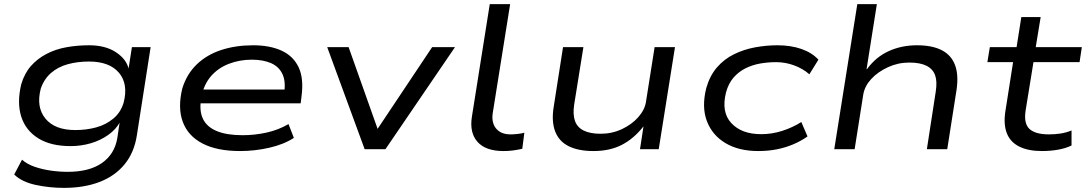

<svg xmlns="http://www.w3.org/2000/svg" viewBox="-20 -725 5278 933"><path d="M291 188Q220 188 153 173.5Q86 159 49 123L87 51Q112 73 148.5 85.5Q185 98 226.5 104Q268 110 309 110Q414 110 475.5 67Q537 24 550 -54L562 -134L565 -135Q544 -96 505.5 -69Q467 -42 420 -28.5Q373 -15 323 -15Q226 -15 165 -53.5Q104 -92 83 -159Q62 -226 83 -315Q99 -369 130.5 -404.5Q162 -440 206 -463Q250 -486 303 -495.5Q356 -505 413 -505Q493 -505 544.5 -470.5Q596 -436 606 -387H604L621 -496H712L645 -67Q632 17 585 74Q538 131 463 159.5Q388 188 291 188ZM346 -93Q400 -93 447.5 -106Q495 -119 531 -149Q567 -179 581 -227Q604 -317 558 -371.5Q512 -426 412 -426Q357 -426 309.5 -413Q262 -400 228 -370.5Q194 -341 178 -294Q155 -205 200.5 -149Q246 -93 346 -93Z M1147 9Q1034 9 963.5 -28Q893 -65 868 -133.5Q843 -202 866 -296Q888 -366 936.5 -412.5Q985 -459 1055 -482Q1125 -505 1210 -505Q1291 -505 1348 -479Q1405 -453 1431 -398.5Q1457 -344 1445 -255L1441 -223H929L940 -290H1389L1360 -267Q1370 -327 1353 -364Q1336 -401 1297.5 -418Q1259 -435 1203 -435Q1145 -435 1092.5 -415Q1040 -395 1005 -354.5Q970 -314 958 -251V-249Q947 -188 966 -148Q985 -108 1033.5 -88Q1082 -68 1159 -68Q1217 -68 1274.5 -80.5Q1332 -93 1382 -122L1408 -55Q1359 -23 1288.5 -7Q1218 9 1147 9Z M1752 0 1570 -496H1674L1817 -93H1811L2080 -496H2191L1853 0Z M2427 9Q2340 9 2300.5 -35.5Q2261 -80 2273 -157L2360 -705H2459L2374 -173Q2370 -144 2378.5 -121.5Q2387 -99 2407.5 -85.5Q2428 -72 2460 -72Q2476 -72 2494.5 -74Q2513 -76 2528 -80L2518 -2Q2495 3 2474 6Q2453 9 2427 9Z M2864 9Q2791 9 2743.5 -14.5Q2696 -38 2677.5 -87Q2659 -136 2671 -208L2716 -496H2815L2770 -216Q2763 -169 2774 -137.5Q2785 -106 2816.5 -90.5Q2848 -75 2899 -75Q2954 -75 3002 -97.5Q3050 -120 3081.5 -155.5Q3113 -191 3119 -230L3161 -496H3260L3181 0H3090L3107 -111Q3060 -51 3001.5 -21Q2943 9 2864 9Z M3665 9Q3570 9 3505.5 -29.5Q3441 -68 3415 -136.5Q3389 -205 3412 -297Q3429 -357 3464 -397.5Q3499 -438 3547 -461.5Q3595 -485 3649.5 -495Q3704 -505 3758 -505Q3823 -505 3874.5 -487Q3926 -469 3957 -435L3913 -364Q3881 -392 3838.5 -407.5Q3796 -423 3752 -423Q3713 -423 3675 -416.5Q3637 -410 3603.5 -393.5Q3570 -377 3545 -348.5Q3520 -320 3508 -276Q3484 -180 3534 -126.5Q3584 -73 3679 -73Q3731 -73 3781 -89Q3831 -105 3874 -132L3904 -62Q3873 -40 3835.5 -24Q3798 -8 3755.5 0.5Q3713 9 3665 9Z M4034 0 4146 -705H4241L4191 -389H4193Q4236 -448 4298.5 -476.5Q4361 -505 4436 -505Q4510 -505 4556.5 -481Q4603 -457 4621 -408.5Q4639 -360 4628 -287L4583 0H4484L4527 -279Q4535 -329 4524 -359.5Q4513 -390 4482 -405.5Q4451 -421 4399 -421Q4344 -421 4295 -398.5Q4246 -376 4214 -341.5Q4182 -307 4175 -266L4133 0Z M5043 9Q4977 9 4933.5 -12.5Q4890 -34 4873 -76.5Q4856 -119 4865 -181L4903 -423H4778L4790 -496H4920L4943 -642H5037L5013 -496H5237L5226 -423H5002L4964 -189Q4954 -125 4982.5 -98.5Q5011 -72 5077 -72Q5105 -72 5132.5 -76Q5160 -80 5187 -91V-18Q5158 -4 5121 2.5Q5084 9 5043 9Z"/></svg>

Font: Nunito Sans 7pt Expanded
Style: Italic
Weight: 400
Width: 7
Italic angle: -9°
Designer: Vernon Adams
Foundry: Vernon Adams
Version: Version 3.101;gftools[0.9.27]